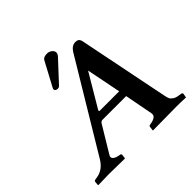

<svg xmlns="http://www.w3.org/2000/svg" viewBox="-180 -901 1079 1079"><g transform="rotate(-45 359.5 -361.5)"><path d="M334 -725.1Q349.1 -725.1 362.1 -715.1Q375 -705.1 375 -691.9V-688Q373 -678.2 366.2 -670.9L252.9 -548.8Q247.1 -542 234.9 -542Q229 -542 222.9 -545.9Q216.8 -549.8 216.8 -555.2Q216.8 -561 220.2 -566.9L296.9 -710Q305.2 -725.1 334 -725.1ZM315.9 -288.1H470.2Q465.3 -315.9 429.2 -494.1L314 -299.8Q307.1 -288.1 315.9 -288.1ZM632.8 -90.8Q636.7 -72.8 640.4 -64Q644 -55.2 657 -46.1Q669.9 -37.1 691.9 -34.2L706.1 -32.2Q715.8 -30.3 715.8 -22.9L711.9 0L710 2Q672.9 0 633.8 0L450.2 2L448.2 0L451.2 -22.9Q452.1 -30.8 458 -32.2L469.2 -34.2Q491.2 -38.1 502.7 -47.1Q514.2 -56.2 511.2 -73.2L479 -241.2H290Q278.8 -241.2 271 -227.1L178.2 -73.2Q169.4 -58.1 180.2 -48.1Q190.9 -38.1 211.9 -34.2L223.1 -32.2Q230 -31.2 230 -22.9L227.1 0L225.1 2Q137.2 0 101.1 0L15.1 2L13.2 0L15.1 -22.9Q16.1 -30.8 24.9 -32.2L39.1 -34.2Q91.8 -42 123.5 -94.7L443.8 -627Q462.9 -657.7 491.2 -658.2Q507.3 -658.2 514.6 -651.1Q522 -644 524.9 -627Z"/></g></svg>

Font: Linux Libertine
Style: Semibold Italic
Weight: 600
Italic angle: -11.5°
Designer: Philipp H. Poll
Foundry: Philipp H. Poll
Version: Version 5.1.2 ; ttfautohint (v0.9)